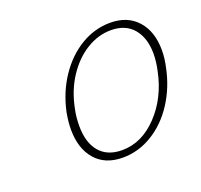

<svg xmlns="http://www.w3.org/2000/svg" viewBox="-75 -749 556 530"><g transform="rotate(-20 202.5 -484.0)"><path d="M94 -425Q94 -446 99 -474Q111 -530 140.5 -573.5Q170 -617 210.5 -641Q251 -665 296 -665Q347 -665 376 -632.5Q405 -600 405 -545Q405 -521 399 -495Q388 -441 359.5 -397Q331 -353 290 -328Q249 -303 203 -303Q151 -303 122.5 -336Q94 -369 94 -425ZM374 -494Q380 -521 380 -544Q380 -590 357 -617.5Q334 -645 291 -645Q254 -645 219.5 -624Q185 -603 159.5 -564.5Q134 -526 124 -475Q119 -453 119 -426Q119 -377 142 -350Q165 -323 208 -323Q266 -323 312.5 -372Q359 -421 374 -494Z"/></g></svg>

Font: Ysabeau Extralight
Style: Italic
Weight: 200
Italic angle: -12°
Designer: Christian Thalmann (Catharsis Fonts)
Version: Version 0.003